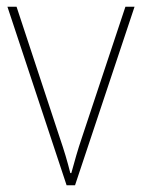

<svg xmlns="http://www.w3.org/2000/svg" viewBox="-20 -548 420 568"><path d="M177 0H202L378 -528H351L223 -143C209 -102 201 -72 191 -36H188C179 -72 170 -102 156 -143L29 -528H2Z"/></svg>

Font: Noto Sans Devanagari SemiCondensed Thin
Style: Regular
Weight: 100
Width: 4
Designer: Jelle Bosma - Monotype Design Team
Foundry: Monotype Imaging Inc.
Version: Version 2.004